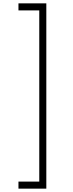

<svg xmlns="http://www.w3.org/2000/svg" viewBox="-20 -902 436 1144"><path d="M256 222V-882H90V-840H214V180H90V222Z"/></svg>

Font: Manrope ExtraLight ExtraLight
Style: Regular
Weight: 250
Version: Version 4.501